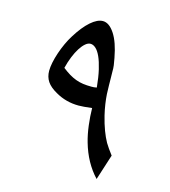

<svg xmlns="http://www.w3.org/2000/svg" viewBox="-103 -725 742 839"><g transform="rotate(15 268.5 -305.0)"><path d="M312 -262.7Q291.5 -260.3 276.6 -259Q261.7 -257.8 252 -257.8Q194.8 -257.8 147 -285.6Q116.2 -302.7 102.3 -323.2Q88.4 -343.8 88.4 -371.6Q88.4 -388.2 92.8 -409.7Q97.2 -431.2 105 -454.3Q112.8 -477.5 123.3 -500.5Q133.8 -523.4 146 -542.5Q175.3 -589.8 205.1 -616Q234.9 -642.1 259.8 -642.1Q288.1 -642.1 312.5 -605.2Q336.9 -568.4 349.6 -499.5Q353 -482.9 355 -468Q356.9 -453.1 356.4 -440.4L356.9 -413.6Q357.4 -396 357.4 -377.4Q357.4 -358.9 358.6 -338.1Q359.9 -317.4 363.3 -294.2Q366.7 -271 373 -244.6Q381.8 -209 392.3 -181.2Q402.8 -153.3 414.6 -132.3Q420.9 -122.1 429.2 -109.9Q437.5 -97.7 448.2 -84L411.1 31.7Q356.4 -26.4 332 -112.3Q322.3 -146 317.4 -185.8Q312.5 -225.6 312 -262.7ZM149.4 -400.9Q167 -387.2 182.4 -377.9Q197.8 -368.7 213.6 -362.8Q229.5 -356.9 246.6 -354.5Q263.7 -352.1 284.7 -352.1Q290.5 -352.1 296.6 -352.5Q302.7 -353 308.6 -354.5Q304.2 -400.4 296.4 -433.8Q288.6 -467.3 278.6 -489.3Q268.6 -511.2 256.8 -521.7Q245.1 -532.2 232.9 -532.2Q221.7 -532.2 210 -522.2Q198.2 -512.2 187 -494.6Q175.8 -477.1 166 -452.9Q156.2 -428.7 149.4 -400.9Z"/></g></svg>

Font: XB Niloofar
Style: Regular
Weight: 400
Designer: Behnam
Foundry: Irmug
Version: Version 7.201 2008